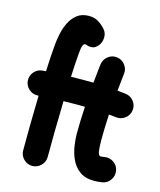

<svg xmlns="http://www.w3.org/2000/svg" viewBox="-134 -955 936 1126"><g transform="rotate(15 333.5 -392.0)"><path d="M330.1 -488.8Q360.8 -488.8 391.1 -488.3Q394 -516.6 397 -545.4Q399.9 -574.2 403.3 -602.5Q407.2 -632.8 431.4 -652.1Q455.6 -671.4 485.8 -667.5Q516.1 -664.1 535.4 -639.6Q554.7 -615.2 550.8 -585Q547.9 -558.6 544.9 -532.2Q542 -505.9 539.6 -479.5Q565.9 -477.1 590.8 -474.1Q621.1 -470.2 639.9 -445.8Q658.7 -421.4 654.8 -391.1Q650.9 -360.8 626.5 -342Q602.1 -323.2 571.8 -326.7Q550.3 -329.1 527.3 -331.5Q524.9 -292 523.7 -252.4Q522.5 -212.9 522.5 -173.3Q522.5 -137.7 526.1 -109.6Q529.8 -81.5 543.5 -81.5Q552.7 -81.5 566.4 -84Q596.7 -89.4 622.1 -71.8Q647.5 -54.2 652.8 -24.4Q658.2 5.4 640.9 31.2Q623.5 57.1 593.3 62.5Q580.1 64.9 567.6 65.9Q555.2 66.9 543.5 66.9Q487.8 66.9 453.9 41.3Q419.9 15.6 402.8 -23.2Q385.7 -62 379.9 -102.8Q374 -143.6 374 -173.3Q374 -215.3 375.5 -256.6Q377 -297.9 379.4 -338.9Q355.5 -339.4 330.1 -339.4Q290 -339.4 249.5 -338.4Q247.1 -245.6 245.8 -155.8Q244.6 -65.9 244.6 2Q244.6 32.2 222.7 54.2Q200.7 76.2 169.9 76.2Q139.6 76.2 117.7 54.2Q95.7 32.2 95.7 2Q95.7 -64.9 96.7 -152.6Q97.7 -240.2 100.1 -331.5Q97.7 -331.1 95.7 -331.1Q64.9 -329.1 41.7 -349.4Q18.6 -369.6 16.1 -399.9Q14.2 -430.7 34.4 -454.1Q54.7 -477.5 85 -479.5Q95.2 -480 105 -481Q106.9 -526.4 109.4 -568.1Q111.8 -609.9 115.2 -645.5Q117.7 -673.3 125 -710Q132.3 -746.6 148.7 -780.8Q165 -814.9 193.4 -837.4Q221.7 -859.9 265.6 -859.9Q299.8 -859.9 324.7 -843.8Q349.6 -827.6 366.2 -808.1Q384.8 -787.1 383.1 -757.6Q381.3 -728 366.7 -710.9Q350.1 -691.4 335.4 -688Q320.8 -684.6 305.2 -688Q293 -693.4 285.2 -693.4Q277.3 -693.4 272 -679.9Q266.6 -666.5 263.7 -632.8Q261.2 -602.1 258.8 -565.2Q256.3 -528.3 254.9 -487.8Q293.5 -488.8 330.1 -488.8Z"/></g></svg>

Font: Mikhak-DS2-FD ExtraBold
Style: Regular
Weight: 800
Designer: Amin Abedi
Version: Version 3.2